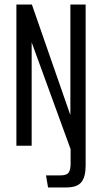

<svg xmlns="http://www.w3.org/2000/svg" viewBox="-20 -640 448 843"><path d="M191 183 182 130H246Q273 130 281.5 117.5Q290 105 290 79V15L122 -446L120 -452L119 -453V0H52V-620H120L286 -143L288 -138L289 -136V-620H356V87Q356 136 337.5 159.5Q319 183 271 183Z"/></svg>

Font: Smooch Sans Medium
Style: Regular
Weight: 500
Designer: Robert E. Leuschke
Foundry: Robert E. Leuschke
Version: Version 1.010; ttfautohint (v1.8.3)